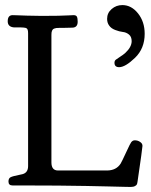

<svg xmlns="http://www.w3.org/2000/svg" viewBox="-20 -738 602 764"><path d="M151.4 -674.8Q183.6 -674.8 210.9 -675.3Q238.3 -675.8 253.9 -676.8Q269.5 -677.7 272.5 -677.7Q283.2 -677.7 286.1 -671.4Q289.1 -665 289.1 -651.4Q289.1 -627.9 266.6 -627.9Q256.8 -627.9 245.6 -627.4Q234.4 -627 228.5 -627Q222.7 -627 215.3 -627Q208 -627 204.1 -626.5Q200.2 -626 196.3 -624.5Q192.4 -623 190.4 -621.1Q188.5 -619.1 187 -615.7Q185.5 -612.3 185.1 -608.4Q184.6 -604.5 184.6 -598.6V-91.8Q184.6 -59.6 210.9 -59.6H402.3H405.3Q442.4 -59.6 460 -86.9Q464.8 -94.7 481.9 -131.8Q499 -168.9 502 -171.9Q507.8 -179.7 516.6 -179.7Q521.5 -179.7 527.3 -178.2Q533.2 -176.8 540 -171.4Q546.9 -166 546.9 -157.2Q546.9 -149.4 527.3 -15.6Q526.4 -8.8 524.9 -4.9Q523.4 -1 517.1 2.4Q510.7 5.9 500 5.9Q497.1 5.9 473.6 5.4Q450.2 4.9 411.1 3.9Q372.1 2.9 323.2 2Q274.4 1 210 0.5Q145.5 0 83 0H30.3Q13.7 0 13.7 -15.6Q13.7 -28.3 22 -32.7Q30.3 -37.1 60.5 -43Q66.4 -43.9 69.3 -44.9Q91.8 -50.8 91.8 -77.1V-80.1V-605.5Q91.8 -611.3 91.3 -614.7Q90.8 -618.2 89.4 -621.1Q87.9 -624 85.4 -625.5Q83 -627 80.1 -627.4Q77.1 -627.9 72.8 -628.4Q68.4 -628.9 63 -628.9Q57.6 -628.9 50.8 -628.9Q43.9 -628.9 36.1 -628.9Q10.7 -630.9 10.7 -653.3Q10.7 -677.7 30.3 -677.7Q34.2 -677.7 47.9 -677.2Q61.5 -676.8 87.4 -675.8Q113.3 -674.8 143.6 -674.8ZM466.8 -717.8Q502.9 -717.8 529.3 -684.6Q555.7 -651.4 555.7 -603.5Q555.7 -544.9 517.1 -507.8Q478.5 -470.7 454.1 -470.7Q435.5 -470.7 435.5 -488.3Q435.5 -496.1 440.9 -500.5Q446.3 -504.9 458 -512.2Q469.7 -519.5 478.5 -527.3Q503.9 -550.8 503.9 -574.2Q503.9 -591.8 493.2 -600.6Q482.4 -609.4 468.8 -610.8Q455.1 -612.3 438.5 -618.7Q421.9 -625 414.1 -636.7Q406.2 -647.5 406.2 -663.1Q406.2 -686.5 424.3 -702.1Q442.4 -717.8 466.8 -717.8Z"/></svg>

Font: Goudy Bookletter 1911
Style: Regular
Weight: 400
Version: Version 2010.07.03